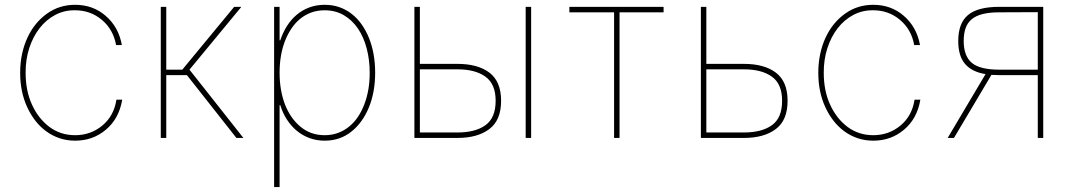

<svg xmlns="http://www.w3.org/2000/svg" viewBox="-20 -574 4461 799"><path d="M63.9 0ZM292.6 11.4Q258.2 11.4 228 1.2Q197.8 -8.9 172.8 -27.2Q147.7 -45.5 127.8 -70.8Q108 -96.2 93.8 -126.8Q63.9 -190.7 63.9 -271.3Q63.9 -312.9 71.9 -349.8Q79.9 -386.7 94.5 -418Q109 -449.2 129.4 -474.1Q149.9 -498.9 174.7 -516.7Q226.2 -554 292.6 -554Q367.2 -554 420.1 -507.8Q473.7 -461.3 487.2 -386.4H463.1Q451.7 -450.6 404.5 -490.8Q356.9 -531.2 292.6 -531.2Q247.9 -532 209.9 -511.9Q171.9 -491.8 144.5 -456.5Q117.2 -421.2 101.7 -373.6Q86.3 -326 86.6 -271.3Q86.6 -196 113.3 -138.1Q139.6 -80.6 185.7 -45.8Q231.9 -11.4 292.6 -11.4Q357.6 -11.4 406.2 -51.8Q454.2 -92 464.5 -159.1H488.6Q475.5 -80.3 420.8 -34.4Q366.8 11.4 292.6 11.4Z M992.9 0H963.8L757.8 -261.4H671.9V0H649.1V-545.5H671.9V-284.1H738.6L954.5 -545.5H984.4L768.5 -284.1Z M1120.7 0ZM1143.5 204.5H1120.7V-545.5H1143.5V-406.2H1146.3Q1157 -438.6 1174.2 -465.7Q1191.4 -492.9 1214.8 -512.6Q1238.3 -532.3 1267.4 -543.1Q1296.5 -554 1331 -554Q1364.7 -554 1393.1 -543.9Q1421.5 -533.7 1444.6 -515.4Q1467.7 -497.2 1485.4 -471.8Q1503.2 -446.4 1515.6 -415.8Q1541.2 -351.9 1541.2 -271.3Q1541.2 -190.3 1514.9 -126.4Q1488.6 -62.9 1441.8 -25.9Q1394.9 11.4 1331 11.4Q1297.2 11.4 1267.9 0.5Q1238.6 -10.3 1215.2 -29.7Q1191.8 -49 1174.2 -76.2Q1156.6 -103.3 1146.3 -136.4H1143.5ZM1331 -11.4Q1361.2 -11.4 1386.5 -20.8Q1411.9 -30.2 1432.7 -47.1Q1453.5 -63.9 1469.3 -87.4Q1485.1 -110.8 1495.7 -138.8Q1518.5 -197.1 1518.5 -271.3Q1518.5 -324.9 1506 -372.3Q1493.6 -419.7 1469.6 -455.1Q1445.7 -490.4 1410.7 -510.8Q1375.7 -531.2 1331 -531.2Q1300.4 -531.2 1275 -521.8Q1249.6 -512.4 1229 -495.6Q1208.5 -478.7 1192.8 -455.3Q1177.2 -431.8 1166.2 -404.1Q1143.5 -345.5 1143.5 -271.3Q1143.5 -198.5 1165.8 -139.6Q1188.9 -80.6 1231.5 -45.8Q1273.4 -11.4 1331 -11.4Z M1704.5 0ZM1883.5 0H1704.5V-545.5H1727.3V-308.2H1883.5Q1968.4 -308.2 2016.7 -271.7Q2065.3 -234.7 2065.3 -154.8Q2065.3 -73.5 2016.3 -36.9Q1967.7 0 1883.5 0ZM1883.5 -22.7Q1958.1 -22.7 2000 -52.9Q2042.6 -83.1 2042.6 -154.8Q2042.6 -224.4 2000 -255Q1957.7 -285.5 1883.5 -285.5H1727.3V-22.7ZM2190.3 0H2167.6V-545.5H2190.3Z M2558.2 0H2535.5V-522.7H2349.4V-545.5H2741.5V-522.7H2558.2Z M3075.6 0H2896.7V-545.5H2919.4V-308.2H3075.6Q3160.5 -308.2 3208.8 -271.7Q3257.5 -234.7 3257.5 -154.8Q3257.5 -73.5 3208.5 -36.9Q3159.8 0 3075.6 0ZM3075.6 -22.7Q3150.2 -22.7 3192.1 -52.9Q3234.7 -83.1 3234.7 -154.8Q3234.7 -224.4 3192.1 -255Q3149.9 -285.5 3075.6 -285.5H2919.4V-22.7Z M3385.3 0ZM3614 11.4Q3579.5 11.4 3549.4 1.2Q3519.2 -8.9 3494.1 -27.2Q3469.1 -45.5 3449.2 -70.8Q3429.3 -96.2 3415.1 -126.8Q3385.3 -190.7 3385.3 -271.3Q3385.3 -312.9 3393.3 -349.8Q3401.3 -386.7 3415.8 -418Q3430.4 -449.2 3450.8 -474.1Q3471.2 -498.9 3496.1 -516.7Q3547.6 -554 3614 -554Q3688.6 -554 3741.5 -507.8Q3795.1 -461.3 3808.6 -386.4H3784.4Q3773.1 -450.6 3725.9 -490.8Q3678.3 -531.2 3614 -531.2Q3569.2 -532 3531.2 -511.9Q3493.3 -491.8 3465.9 -456.5Q3438.6 -421.2 3423.1 -373.6Q3407.7 -326 3408 -271.3Q3408 -196 3434.7 -138.1Q3460.9 -80.6 3507.1 -45.8Q3553.3 -11.4 3614 -11.4Q3679 -11.4 3727.6 -51.8Q3775.6 -92 3785.9 -159.1H3810Q3796.9 -80.3 3742.2 -34.4Q3688.2 11.4 3614 11.4Z M4321.4 0H4298.7V-261.4H4138.1Q4121.1 -261.4 4105.8 -262.4L3949.9 0H3923.7L4081.3 -265.6Q4025.2 -274.5 3996.4 -307.5Q3967.7 -340.6 3967.7 -403.4Q3967.7 -477.3 4008.2 -511.4Q4049 -545.5 4138.1 -545.5H4321.4ZM4298.7 -284.1V-523.4L4138.1 -522.7Q4097.7 -522.7 4069.4 -515.6Q4041.2 -508.5 4023.6 -493.8Q4006 -479 3998.2 -456.7Q3990.4 -434.3 3990.4 -403.4Q3990.4 -341.3 4024.1 -312.5Q4057.9 -284.1 4138.1 -284.1Z"/></svg>

Font: Linik Sans Thin
Style: Regular
Weight: 100
Designer: Fonts by Rasmus Andersson / Changes by Cristiano Sobral with parts from Marc Monis
Foundry: rsms
Version: Version 3.020; ttfautohint (v1.6)